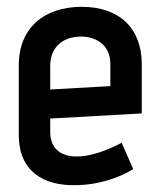

<svg xmlns="http://www.w3.org/2000/svg" viewBox="-20 -530 474 562"><path d="M336 -112C215 -48 127 -62 127 -144V-183L395 -198V-342C395 -447 330 -510 219 -510C110 -510 35 -449 35 -339V-134C35 -30 106 15 205 12C262 11 323 -6 370 -35ZM303 -278 127 -268V-338C127 -386 158 -423 218 -423C255 -423 303 -403 303 -343Z"/></svg>

Font: Advent Pro
Style: SemiBold
Weight: 600
Designer: Andreas Kalpakidis
Foundry: Andreas Kalpakidis
Version: Version 2.002 2008